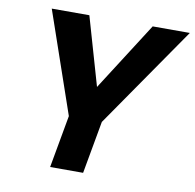

<svg xmlns="http://www.w3.org/2000/svg" viewBox="-78 -780 874 860"><g transform="rotate(10 358.5 -350.0)"><path d="M205 0 248 -239 89 -700H260L356 -367L337 -370L548 -700H717L398 -239L355 0Z"/></g></svg>

Font: DM Sans 28pt Black
Style: Italic
Weight: 900
Italic angle: -10°
Version: Version 4.004;gftools[0.9.30]